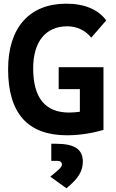

<svg xmlns="http://www.w3.org/2000/svg" viewBox="-20 -723 626 1040"><path d="M342.8 9.8C434.6 9.8 511.7 -10.7 540.5 -19.5V-358.9H297.9V-240.2H412.6V-117.7C395 -115.2 375.5 -113.3 354.5 -113.3C225.1 -113.3 159.7 -192.9 159.7 -352.5C159.7 -497.6 227.5 -580.6 344.7 -580.6C396.5 -580.6 443.8 -557.6 474.1 -519L555.2 -612.3C514.2 -669.9 439.9 -703.1 338.9 -703.1C139.2 -703.1 23.9 -573.2 23.9 -347.7C23.9 -109.4 130.4 9.8 342.8 9.8ZM339.8 296.9C401.9 246.1 428.7 206.1 428.7 151.9C428.7 85.9 383.3 55.7 284.7 55.7H257.8V148.4H289.6C307.1 148.4 315.4 155.3 315.4 169.4C315.4 181.2 300.3 195.3 252.4 233.9Z"/></svg>

Font: Cascadia Mono NF
Style: Bold
Weight: 700
Monospace: yes
Designer: Aaron Bell
Foundry: Saja Typeworks
Version: Version 2404.023